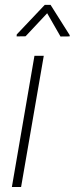

<svg xmlns="http://www.w3.org/2000/svg" viewBox="-20 -753 301 773"><path d="M156.2 -528.3 64.9 0H27.8L118.7 -528.3ZM183.6 -733.4 260.7 -611.3 260.3 -606.4 223.6 -606 169.9 -699.7 83 -606.9 46.9 -606.4 47.4 -614.3 160.2 -733.4Z"/></svg>

Font: Roboto Condensed ExtraLight
Style: Italic
Weight: 250
Italic angle: -12°
Designer: Christian Robertson
Foundry: Google
Version: Version 3.008; 2023